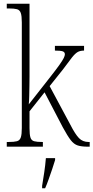

<svg xmlns="http://www.w3.org/2000/svg" viewBox="-20 -780 497 1021"><path d="M16 0V-25H26Q55 -25 70 -29Q85 -33 90.5 -49Q96 -65 96 -99V-661Q96 -695 90.5 -711Q85 -727 70.5 -731Q56 -735 29 -735H16V-760H137V-374Q137 -354 136.5 -326.5Q136 -299 135.5 -272Q135 -245 133 -225L246 -369Q279 -411 296 -435Q313 -459 319 -471.5Q325 -484 325 -491Q325 -503 313.5 -507Q302 -511 272 -511V-536H427V-511Q406 -511 392.5 -503Q379 -495 362 -473.5Q345 -452 315 -411L244 -322L354 -117Q380 -66 400 -45.5Q420 -25 451 -25H457V0H447Q414 0 393.5 -6.5Q373 -13 356 -35Q339 -57 314 -103L217 -289L137 -188V-98Q137 -64 142 -48.5Q147 -33 161.5 -29Q176 -25 204 -25H208V0ZM204 208Q210 172 215.5 135Q221 98 224 61H273V71Q267 92 257.5 119.5Q248 147 238.5 174Q229 201 220 221H204Z"/></svg>

Font: Noto Serif Ethiopic Condensed ExtraLight
Style: Regular
Weight: 200
Width: 3
Designer: Monotype Design Team
Foundry: Monotype Imaging Inc.
Version: Version 2.102; ttfautohint (v1.8.4.7-5d5b)